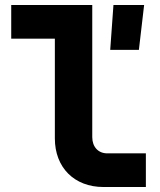

<svg xmlns="http://www.w3.org/2000/svg" viewBox="-20 -750 640 770"><path d="M395 0H565V-135H410C374 -135 350 -161 350 -200V-730H25V-595H200V-195C200 -78 278 0 395 0ZM422 -550H537L558 -730H435Z"/></svg>

Font: JetBrains Mono ExtraBold
Style: Regular
Weight: 800
Monospace: yes
Designer: Philipp Nurullin, Konstantin Bulenkov
Foundry: JetBrains
Version: Version 2.305